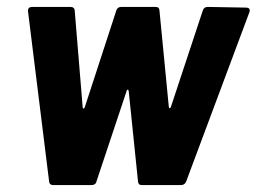

<svg xmlns="http://www.w3.org/2000/svg" viewBox="-20 -535 742 555"><path d="M134 0H245C252 0 258 -4 259 -11L346 -272C347 -277 351 -277 352 -272L379 -10C380 -3 383 0 390 0H503C510 0 515 -3 518 -10L701 -500C704 -509 699 -513 692 -513L580 -515C573 -515 568 -511 566 -504L474 -226C472 -221 468 -221 468 -226L441 -504C441 -511 437 -515 430 -515H330C323 -515 318 -511 316 -504L225 -225C223 -220 219 -220 219 -225L196 -504C196 -511 191 -515 184 -515H73C65 -515 60 -511 61 -502L122 -10C123 -3 127 0 134 0Z"/></svg>

Font: Barlow Semi Condensed
Style: Bold Italic
Weight: 700
Width: 4
Italic angle: -7°
Designer: Jeremy Tribby
Foundry: Tribby Type
Version: Version 1.422;hotconv 1.0.109;makeotfexe 2.5.65596